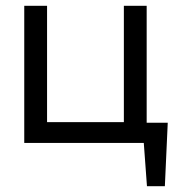

<svg xmlns="http://www.w3.org/2000/svg" viewBox="-20 -495 651 665"><path d="M64 -475V0H478L489 150H551L561 -70H488V-475H409V-72H143V-475Z"/></svg>

Font: Mint Spirit
Style: Regular
Weight: 400
Designer: HARENDAL Hirwen
Foundry: Arkandis Digital Foundry.
Version: Version 1.004;FFEdit